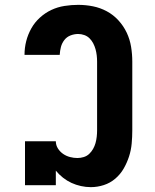

<svg xmlns="http://www.w3.org/2000/svg" viewBox="-20 -763 640 791"><path d="M354 8Q334 8 313.5 3.5Q293 -1 274.5 -9.5Q256 -18 239.5 -31Q223 -44 210 -60V0H83V-181H210Q210 -165 218.5 -151.5Q227 -138 240 -129Q253 -120 268.5 -116Q284 -112 299 -112Q312 -112 325 -116Q338 -120 347.5 -129Q357 -138 363.5 -149.5Q370 -161 373.5 -173.5Q377 -186 378.5 -199.5Q380 -213 380 -226V-509Q380 -522 378.5 -535Q377 -548 373.5 -560.5Q370 -573 364 -584.5Q358 -596 349 -605Q340 -614 327.5 -618.5Q315 -623 302 -623Q286 -623 270.5 -617Q255 -611 245 -598Q235 -585 231 -569.5Q227 -554 226 -537H81Q81 -566 88 -593.5Q95 -621 109 -646Q123 -671 144.5 -690.5Q166 -710 191.5 -722Q217 -734 245.5 -738.5Q274 -743 302 -743Q333 -743 363 -737Q393 -731 420 -716.5Q447 -702 468 -679Q489 -656 502 -628.5Q515 -601 520 -570.5Q525 -540 525 -509V-226Q525 -199 522.5 -171.5Q520 -144 511.5 -118Q503 -92 489.5 -68.5Q476 -45 455 -27Q434 -9 407.5 -0.5Q381 8 354 8Z"/></svg>

Font: Iosevka Etoile Heavy
Style: Regular
Weight: 900
Designer: Belleve Invis
Foundry: Belleve Invis
Version: Version 22.1.2; ttfautohint (v1.8.4)